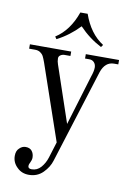

<svg xmlns="http://www.w3.org/2000/svg" viewBox="-98 -734 726 1035"><g transform="rotate(10 265.0 -217.0)"><path d="M296 -672Q332 -569 407 -521L398 -508Q330 -543 276 -600Q222 -543 154 -508L145 -521Q220 -569 256 -672ZM134 238Q95 238 70 213Q42 187 42 150Q42 122 58 108Q73 93 92 93Q115 93 126.5 107.5Q138 122 138 144Q138 156 130 172Q124 182 124 191Q124 206 144 206Q174 206 194.5 182.5Q215 159 225 127L252 40L110 -373Q102 -395 96.5 -405.5Q91 -416 79.5 -424Q68 -432 51 -432H18V-456H244V-432H212Q200 -432 190 -425.5Q180 -419 180 -408Q180 -391 186 -375L290 -68L373 -342Q384 -373 384 -393Q384 -410 374 -421Q364 -432 348 -432H324V-456H506V-432H483Q434 -432 414 -373L253 139Q242 176 211 207Q180 238 134 238Z"/></g></svg>

Font: Old Standard TT
Style: Regular
Weight: 400
Designer: Alexey Kryukov <alexios@thessalonica.org.ru>
Version: Version 1.0